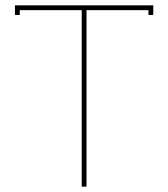

<svg xmlns="http://www.w3.org/2000/svg" viewBox="-20 -699 629 719"><path d="M36 -679V-643H54V-661H286V0H304V-661H536V-643H554V-679Z"/></svg>

Font: Rawengulk
Style: Light
Weight: 300
Version: Version 0.9